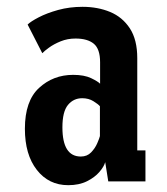

<svg xmlns="http://www.w3.org/2000/svg" viewBox="-20 -532 490 563"><path d="M180 11Q123 11 88 -33.8Q53 -78.5 53 -154.5Q53 -236 94.5 -274.2Q136 -312.5 194.5 -312.5Q227 -312.5 247.2 -302.8Q267.5 -293 273.5 -286.5V-349.5Q273.5 -388.5 255 -403.8Q236.5 -419 201.5 -419Q178 -419 157.8 -410.8Q137.5 -402.5 123.5 -392.2Q109.5 -382 104 -376L61 -460Q70 -469 93.5 -481.2Q117 -493.5 150.5 -502.8Q184 -512 222 -512Q266.5 -512 302.8 -497Q339 -482 360.8 -448.8Q382.5 -415.5 382.5 -361.5V-91H406.5V0H297.5L288.5 -56.5Q285 -43.5 271.5 -27.8Q258 -12 235 -0.5Q212 11 180 11ZM217 -73Q235.5 -73 247.2 -85.2Q259 -97.5 265.2 -112Q271.5 -126.5 273 -133V-220.5Q268 -226.5 254 -235.2Q240 -244 221 -244Q195.5 -244 179.2 -224.2Q163 -204.5 163 -158.5Q163 -73 217 -73Z"/></svg>

Font: Trispace Condensed Medium
Style: Regular
Weight: 500
Width: 3
Designer: Tyler Finck
Foundry: Etcetera Type Company
Version: Version 1.210; ttfautohint (v1.8.3)